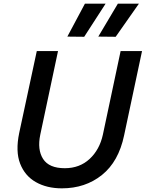

<svg xmlns="http://www.w3.org/2000/svg" viewBox="-20 -1019 796 1049"><path d="M440 -818 348 -819 444 -999H557ZM612 -818 517 -819 624 -999H739ZM318 10Q236 10 176 -24Q116 -58 90 -125Q64 -192 85 -293L181 -740H297L200 -283Q183 -201 215.5 -150.5Q248 -100 334 -100Q415 -100 469.5 -150.5Q524 -201 542 -283L639 -740H756L658 -279Q628 -136 537 -63Q446 10 318 10Z"/></svg>

Font: Be Vietnam Pro Medium
Style: Italic
Weight: 500
Italic angle: -12°
Designer: Lam Bao, Tony Le, Vietanh Nguyen
Foundry: Yellow Type Foundry
Version: Version 1.002; ttfautohint (v1.8.3)